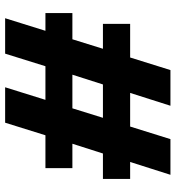

<svg xmlns="http://www.w3.org/2000/svg" viewBox="12 -696 684 748"><g transform="rotate(90 354.0 -322.0)"><path d="M100 -157H31V-262H133L170 -381H73V-487H204L253 -644H392L342 -487H473L522 -644H661L611 -487H677V-381H578L540 -262H635V-157H507L458 0H320L369 -157H238L189 0H51ZM402 -262 439 -381H309L271 -262Z"/></g></svg>

Font: Kanit SemiBold
Style: Regular
Weight: 600
Designer: Katatrad Team
Foundry: CadsonDemak
Version: Version 1.030